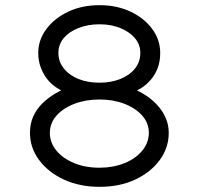

<svg xmlns="http://www.w3.org/2000/svg" viewBox="-20 -720 770 743"><path d="M365 3Q288 3 227.5 -25Q167 -53 131.5 -100.5Q96 -148 96 -206Q96 -241 108.5 -269Q121 -297 143 -319Q165 -341 194 -358Q223 -375 257 -387L249 -357Q224 -365 201.5 -379Q179 -393 163 -413.5Q147 -434 137.5 -459.5Q128 -485 128 -515Q128 -565 159 -607Q190 -649 243.5 -674.5Q297 -700 365 -700Q432 -700 485 -675Q538 -650 569 -608Q600 -566 600 -515Q600 -483 590.5 -457.5Q581 -432 564 -412Q547 -392 525.5 -378.5Q504 -365 481 -358L477 -383Q511 -372 539.5 -354Q568 -336 589 -313Q610 -290 621.5 -263Q633 -236 633 -206Q633 -148 598 -100.5Q563 -53 503 -25Q443 3 365 3ZM365 -71Q418 -71 461.5 -88.5Q505 -106 530.5 -137Q556 -168 556 -206Q556 -244 530 -273Q504 -302 461 -318.5Q418 -335 365 -335Q312 -335 268.5 -318.5Q225 -302 199 -273Q173 -244 173 -206Q173 -168 198 -137.5Q223 -107 266.5 -89Q310 -71 365 -71ZM365 -400Q410 -400 446 -414.5Q482 -429 502.5 -455Q523 -481 523 -515Q523 -548 502 -572.5Q481 -597 445.5 -611.5Q410 -626 365 -626Q320 -626 283.5 -611.5Q247 -597 226.5 -572.5Q206 -548 206 -515Q206 -481 227.5 -454.5Q249 -428 284.5 -414Q320 -400 365 -400Z"/></svg>

Font: Lexend Mega Light
Style: Regular
Weight: 300
Version: Version 1.007